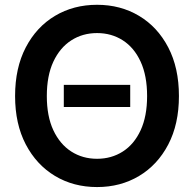

<svg xmlns="http://www.w3.org/2000/svg" viewBox="-20 -758 797 789"><path d="M515.1 -409.2V-318.4H242.2V-409.2ZM378.9 10.7Q282.2 10.7 206.1 -34.9Q129.9 -80.6 85.9 -164.6Q42 -248.5 42 -363.3Q42 -479 85.9 -563.2Q129.9 -647.5 206.1 -692.9Q282.2 -738.3 378.9 -738.3Q475.1 -738.3 551.3 -692.9Q627.4 -647.5 671.4 -563.2Q715.3 -479 715.3 -363.3Q715.3 -248 671.4 -164.1Q627.4 -80.1 551.3 -34.7Q475.1 10.7 378.9 10.7ZM378.9 -105.5Q438 -105.5 484.6 -135.3Q531.2 -165 557.9 -222.7Q584.5 -280.3 584.5 -363.3Q584.5 -446.8 557.9 -504.6Q531.2 -562.5 484.6 -592.3Q438 -622.1 378.9 -622.1Q319.3 -622.1 272.7 -592Q226.1 -562 199.2 -504.4Q172.4 -446.8 172.4 -363.3Q172.4 -280.3 199.2 -222.9Q226.1 -165.5 272.7 -135.5Q319.3 -105.5 378.9 -105.5Z"/></svg>

Font: Inter 24pt SemiBold
Style: Regular
Weight: 600
Designer: Rasmus Andersson
Foundry: rsms
Version: Version 4.001;git-66647c0bb